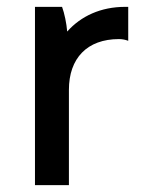

<svg xmlns="http://www.w3.org/2000/svg" viewBox="-20 -540 419 560"><path d="M82 0H181V-278C181 -370 234 -426 327 -426C337 -426 346 -424 354 -421V-520H345C274 -520 216 -493 176 -448C174 -472 168 -501 161 -520H82Z"/></svg>

Font: Fixel Display Medium
Style: Regular
Weight: 500
Designer: AlfaBravo + MacPaw
Foundry: Kyrylo Tkachov, Marchela Mozhyna, Serhii Makarenko, Maria Weinstein, Zakhar Kryvoshyya
Version: Version 1.211